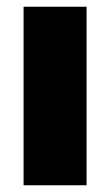

<svg xmlns="http://www.w3.org/2000/svg" viewBox="-20 -550 327 570"><path d="M50 0V-530H237V0Z"/></svg>

Font: Golos Text ExtraBold
Style: Regular
Weight: 800
Designer: A.Korolkova, Vitaly Kuzmin
Foundry: ParaType Ltd
Version: Version 2.004